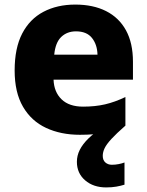

<svg xmlns="http://www.w3.org/2000/svg" viewBox="-20 -579 643 839"><path d="M429 102Q429 121 440.5 131Q452 141 469 141Q484 141 499 138Q514 135 524 131V228Q508 233 488.5 236.5Q469 240 444 240Q388 240 352 209Q316 178 316 128Q316 101 328.5 76Q341 51 366 26.5Q391 2 428 -21L528 -30Q488 5 466.5 28.5Q445 52 437 69Q429 86 429 102ZM309 -559Q387 -559 443.5 -530.5Q500 -502 530.5 -446.5Q561 -391 561 -309V-231H214Q216 -177 249 -145Q282 -113 343 -113Q396 -113 439 -123Q482 -133 528 -155V-30Q488 -9 442 0.5Q396 10 329 10Q246 10 181.5 -20Q117 -50 80.5 -112.5Q44 -175 44 -271Q44 -369 77 -432.5Q110 -496 170 -527.5Q230 -559 309 -559ZM312 -442Q273 -442 247.5 -417.5Q222 -393 217 -340H406Q405 -384 382 -413Q359 -442 312 -442Z"/></svg>

Font: Noto Sans Cham ExtraBold
Style: Regular
Weight: 800
Version: Version 2.002